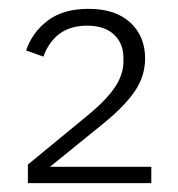

<svg xmlns="http://www.w3.org/2000/svg" viewBox="-20 -759 403 434"><path d="M43 -345V-387L184 -503Q222 -535 240.5 -563Q259 -591 259 -620V-628Q259 -661 237.5 -681Q216 -701 177 -701Q104 -701 78 -631L39 -645Q53 -686 88 -712.5Q123 -739 180 -739Q241 -739 274.5 -708Q308 -677 308 -627Q308 -586 283.5 -551Q259 -516 209 -476L93 -382H322V-345Z"/></svg>

Font: IBM Plex Sans JP Light
Style: Regular
Weight: 300
Designer: Mike Abbink; Paul van der Laan; Pieter van Rosmalen; Wujin Sim; Yejin Wi; Jinhee Kim; Boomi Park; Yona Kim; Kichan Ma
Foundry: Sandoll Inc.
Version: Version 1.002